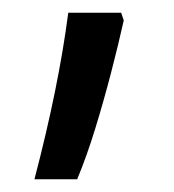

<svg xmlns="http://www.w3.org/2000/svg" viewBox="-20 -148 273 301"><path d="M174 -116Q166 -80 154.5 -35.5Q143 9 129.5 53Q116 97 101 133H34Q72 -12 87 -128H170Z"/></svg>

Font: Noto Sans Thai Looped UI Condensed
Style: Regular
Weight: 400
Width: 3
Designer: Cadson Demak Team
Foundry: Cadson Demak Co., Ltd.
Version: Version 1.000; ttfautohint (v1.8.4.7-5d5b)